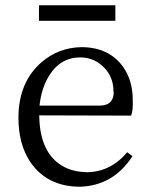

<svg xmlns="http://www.w3.org/2000/svg" viewBox="-20 -695 575 729"><path d="M128 -616H418V-675H128ZM129 -257 478 -256C483 -269 485 -289 484 -316C484 -364 472 -405 449 -439C413 -490 360 -516 289 -516C232 -515 181 -496 138 -459C79 -408 50 -337 50 -248C50 -181 65 -125 95 -80C138 -17 201 14 285 14C369 11 435 -28 483 -102L463 -117C421 -67 370 -42 310 -41C278 -42 249 -48 224 -61C161 -94 130 -160 129 -257ZM358 -294H130C135 -339 147 -376 166 -407C195 -454 235 -477 284 -477C313 -477 338 -469 360 -452C394 -426 411 -391 411 -347C412 -343 412 -339 411 -335C408 -308 390 -294 358 -294Z"/></svg>

Font: Noto Serif Tangut
Style: Regular
Weight: 400
Designer: YANG Xicheng
Foundry: Liu Zhao Studio
Version: Version 2.169